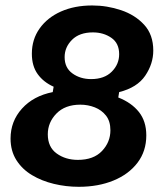

<svg xmlns="http://www.w3.org/2000/svg" viewBox="-20 -682 607 713"><path d="M272.5 11.7Q225 11.7 180 0.8Q135 -10 98.8 -31.7Q62.5 -53.3 40.8 -87.5Q19.2 -121.7 19.2 -167.5Q19.2 -231.7 61.7 -278.8Q104.2 -325.8 175.8 -340L179.2 -360Q141.7 -376.7 120 -406.7Q98.3 -436.7 98.3 -482.5Q98.3 -535.8 127.1 -576.2Q155.8 -616.7 206.2 -639.2Q256.7 -661.7 322.5 -661.7Q377.5 -661.7 429.6 -644.2Q481.7 -626.7 515.4 -590Q549.2 -553.3 549.2 -494.2Q549.2 -445 519.2 -400.8Q489.2 -356.7 422.5 -340L419.2 -320Q468.3 -300.8 495.8 -266.2Q523.3 -231.7 523.3 -179.2Q523.3 -120.8 490.8 -77.9Q458.3 -35 401.7 -11.7Q345 11.7 272.5 11.7ZM318.3 -388.3Q367.5 -388.3 395 -415.8Q422.5 -443.3 422.5 -480.8Q422.5 -521.7 393.3 -541.7Q364.2 -561.7 325 -561.7Q275 -561.7 247.5 -534.2Q220 -506.7 220 -470Q220 -430 249.2 -409.2Q278.3 -388.3 318.3 -388.3ZM269.2 -88.3Q327.5 -88.3 358.8 -121.3Q390 -154.2 390 -198.3Q390 -231.7 373.8 -252.5Q357.5 -273.3 332.1 -283.3Q306.7 -293.3 278.3 -293.3Q221.7 -293.3 189.6 -260.4Q157.5 -227.5 157.5 -183.3Q157.5 -135.8 190.4 -112.1Q223.3 -88.3 269.2 -88.3Z"/></svg>

Font: Familjen Grotesk GF
Style: Bold Italic
Weight: 700
Designer: Anders Wikstroem, Jonas Baeckman, Matilda Gysing, Kristian Moeller
Foundry: Familjen STHML AB
Version: Version 2.000; Beta; Release 4; Build 6